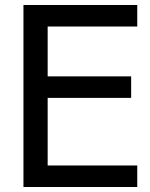

<svg xmlns="http://www.w3.org/2000/svg" viewBox="-20 -747 601 767"><path d="M528.3 0V-85.9H170.4V-356H503.9V-441.9H170.4V-641.1H528.3V-727.1H73.7V0Z"/></svg>

Font: SG Kara
Style: Regular
Weight: 400
Designer: Damoon Khanjanzadeh
Version: Version 1.000